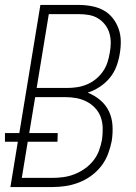

<svg xmlns="http://www.w3.org/2000/svg" viewBox="-29 -755 549 775"><path d="M13 0 43 -183H-9V-218H49L134 -735H290Q316 -735 342 -730Q368 -725 389.5 -713Q411 -701 426 -682Q441 -663 449.5 -639.5Q458 -616 458.5 -589.5Q459 -563 454 -536Q450 -511 440.5 -486Q431 -461 413.5 -440Q396 -419 373 -404Q350 -389 325 -381Q353 -370 375.5 -351Q398 -332 410.5 -306Q423 -280 425 -249Q427 -218 422 -186Q417 -160 407 -133.5Q397 -107 379.5 -84.5Q362 -62 338.5 -45Q315 -28 288.5 -18Q262 -8 235.5 -4Q209 0 182 0ZM119 -400H243Q262 -400 282 -403Q302 -406 321.5 -414Q341 -422 357.5 -435.5Q374 -449 386 -466Q398 -483 404.5 -502.5Q411 -522 414 -542Q418 -562 418 -582.5Q418 -603 412.5 -621.5Q407 -640 395 -655.5Q383 -671 366.5 -681Q350 -691 330 -694.5Q310 -698 290 -698H168ZM59 -37H182Q204 -37 226.5 -40Q249 -43 271 -51.5Q293 -60 313 -74Q333 -88 348 -107Q363 -126 371 -148Q379 -170 383 -193Q386 -216 385.5 -239Q385 -262 377.5 -282.5Q370 -303 355 -319Q340 -335 320.5 -345Q301 -355 279 -359Q257 -363 234 -363H113L89 -218H204L203 -183H83Z"/></svg>

Font: Iosevka Extralight
Style: Italic
Weight: 200
Italic angle: -9°
Monospace: yes
Designer: Belleve Invis
Foundry: Belleve Invis
Version: Version 32.5.0; ttfautohint (v1.8.4)